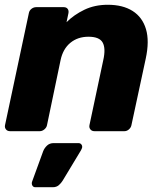

<svg xmlns="http://www.w3.org/2000/svg" viewBox="-20 -550 683 805"><path d="M22 0Q11 0 5 -7.5Q-1 -15 1 -25L101 -495Q103 -506 112 -513Q121 -520 132 -520H247Q258 -520 263.5 -513Q269 -506 267 -495L259 -457Q290 -488 333.5 -509Q377 -530 432 -530Q495 -530 536 -504Q577 -478 592 -428Q607 -378 591 -304L531 -25Q529 -15 520.5 -7.5Q512 0 502 0H376Q365 0 359 -7.5Q353 -15 355 -25L413 -298Q424 -347 410.5 -371.5Q397 -396 351 -396Q306 -396 275 -370.5Q244 -345 234 -298L177 -25Q175 -15 166 -7.5Q157 0 147 0ZM128 235Q120 235 116 228.5Q112 222 114 213L161 84Q166 71 177 60.5Q188 50 205 50H309Q317 50 321.5 56Q326 62 324 70Q323 72 322 75Q321 78 319 81L243 207Q237 217 227 226Q217 235 201 235Z"/></svg>

Font: Rubik
Style: Bold Italic
Weight: 700
Italic angle: -12°
Designer: Hubert and Fischer
Foundry: Hubert and Fischer
Version: Version 2.300;gftools[0.9.30]